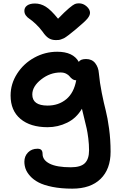

<svg xmlns="http://www.w3.org/2000/svg" viewBox="-20 -878 720 1158"><path d="M456.1 -857.9Q481.9 -857.9 502.4 -839.6Q522.9 -821.3 522.9 -800.8Q522.9 -785.2 507.8 -766.4Q492.7 -747.6 437 -701.2Q430.2 -695.8 414.6 -683.1Q398.9 -670.4 394.8 -667.2Q390.6 -664.1 379.6 -656.2Q368.7 -648.4 364 -646.7Q359.4 -645 350.6 -641.4Q341.8 -637.7 334.2 -637Q326.7 -636.2 316.9 -636.2Q292 -636.2 273.7 -647.7Q255.4 -659.2 236.8 -687Q216.8 -713.9 194.3 -734.6Q171.9 -755.4 158.4 -763.9Q145 -772.5 136 -784.7Q127 -796.9 127 -813Q127 -833 144 -845Q161.1 -856.9 190.9 -856.9Q225.1 -856.9 256.1 -837.6Q287.1 -818.4 330.1 -765.1Q371.1 -807.6 396.2 -828.6Q421.4 -849.6 431.9 -853.8Q442.4 -857.9 456.1 -857.9ZM416 259.8Q348.6 259.8 296.4 249.3Q244.1 238.8 212.9 222.4Q181.6 206.1 161.6 183.6Q141.6 161.1 134.3 140.1Q127 119.1 127 97.2Q127 64 148.9 41.5Q170.9 19 206.1 19Q222.7 19 229.7 26.9Q236.8 34.7 236.8 50.8Q236.8 87.4 279.5 109.1Q322.3 130.9 407.2 130.9Q467.3 130.9 492.2 105.7Q517.1 80.6 517.1 28.8Q517.1 -7.3 512.5 -43.9Q507.8 -80.6 502.7 -103.3Q497.6 -126 488 -164.6Q478.5 -203.1 474.1 -222.2Q440.9 -165.5 385.3 -138.2Q329.6 -110.8 267.1 -110.8Q163.1 -110.8 103.5 -160.9Q43.9 -210.9 43.9 -301.8Q43.9 -372.6 83.3 -433.8Q122.6 -495.1 187.3 -530.5Q252 -565.9 325.2 -565.9Q420.9 -565.9 455.1 -504.9Q465.8 -522 499 -522Q534.7 -522 554.2 -497.1Q573.7 -472.2 576.2 -437Q581.5 -378.9 594 -317.1Q606.4 -255.4 617.7 -211.9Q628.9 -168.5 637.9 -102.1Q647 -35.6 647 37.1Q647 142.1 586.7 200.9Q526.4 259.8 416 259.8ZM174.8 -308.1Q174.8 -241.2 267.1 -241.2Q333.5 -241.2 379.9 -279.8Q426.3 -318.4 439.9 -395L439 -394Q426.3 -394 416.3 -401.4Q406.2 -408.7 399.7 -417.5Q393.1 -426.3 378.9 -433.6Q364.7 -440.9 345.2 -440.9Q281.7 -440.9 228.3 -398.9Q174.8 -356.9 174.8 -308.1Z"/></svg>

Font: Shantell Sans Irregular
Style: Regular
Weight: 600
Designer: Stephen Nixon, Anya Danilova, Shantell Martin
Foundry: Arrow Type
Version: Version 1.006;[9816181b4]